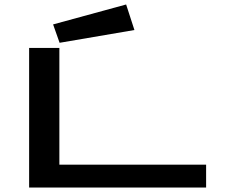

<svg xmlns="http://www.w3.org/2000/svg" viewBox="-20 -837 1040 857"><path d="M246 -646 580 -703 543 -817 217 -728ZM110 0H900V-102H245V-623H110Z"/></svg>

Font: Inconsolata UltraExpanded
Style: Bold
Weight: 700
Width: 9
Monospace: yes
Designer: Raph Levien, Cyreal, Brenton Simpson
Foundry: Raph Levien, Cyreal, Google
Version: Version 3.100